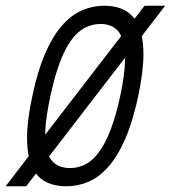

<svg xmlns="http://www.w3.org/2000/svg" viewBox="-26 -650 597 670"><path d="M550.3 -629.9 468.8 -523.9Q474.1 -496.6 474.6 -461.9Q474.6 -401.9 456.5 -314.9Q437.5 -226.6 411.4 -166.3Q385.3 -106 353 -69.1Q320.8 -32.2 283.4 -16.1Q246.1 0 205.1 0Q163.6 0 132.8 -16.1Q113.3 -26.4 99.6 -44.4L65.4 0H-6.3L74.2 -105Q68.8 -132.3 68.4 -166.5Q67.9 -227.1 86.9 -314.9Q105 -401.4 130.6 -461.2Q156.2 -521 188.5 -558.6Q220.7 -596.2 258.5 -613Q296.4 -629.9 338.9 -629.9Q380.4 -629.9 410.6 -613.3Q429.7 -603 443.4 -584.5L478.5 -629.9ZM325.2 -566.4Q295.9 -566.4 270 -553Q244.1 -539.6 222.4 -509.5Q200.7 -479.5 182.6 -431.6Q164.6 -383.8 149.9 -314.9Q134.8 -245.1 132.3 -196.8Q131.8 -188 131.8 -180.2L397 -524.4Q377 -566.4 325.2 -566.4ZM168.9 -76.7Q189 -63.5 218.3 -63.5Q246.6 -63.5 272 -76.4Q297.4 -89.4 319.3 -119.1Q341.3 -148.9 359.9 -197Q378.4 -245.1 393.6 -314.9Q410.2 -393.1 410.2 -443.4L409.7 -447.8L145.5 -104.5Q154.3 -85.9 168.9 -76.7Z"/></svg>

Font: Fibel Nord
Style: Italic
Weight: 400
Designer: Peter Wiegel
Foundry: Peter Wioegel
Version: Version 000.000